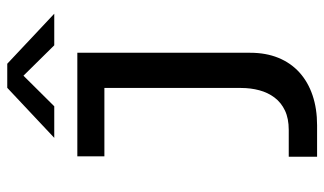

<svg xmlns="http://www.w3.org/2000/svg" viewBox="-206 -532 911 540"><g transform="rotate(-90 250.0 -261.5)"><path d="M79.7 174.3V94.6H155.1Q187.1 94.6 209.5 84Q231.9 73.4 246 54.8Q260.1 36.1 266.6 11.9Q273.1 -12.4 273.1 -39.3V-423.9H80.9V-500H372.1V-13.7Q372.1 30.3 357.9 65.3Q343.6 100.3 316.9 124.5Q290.1 148.8 252.6 161.5Q215 174.3 168.1 174.3ZM132.8 -564.9 273.5 -697.1H341.2L481.9 -564.9H393.1L307.6 -651.5L221.6 -564.9Z"/></g></svg>

Font: Trispace Thin
Style: Regular
Weight: 100
Designer: Tyler Finck
Foundry: Etcetera Type Company
Version: Version 1.210